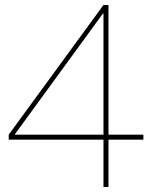

<svg xmlns="http://www.w3.org/2000/svg" viewBox="-20 -750 640 770"><path d="M40 -212V-210H395V-696H393ZM415 -190V0H395V-190H15V-210L395 -730H415V-210H555V-190Z"/></svg>

Font: Mplus 1p Thin
Style: Regular
Weight: 250
Version: Version 1.061